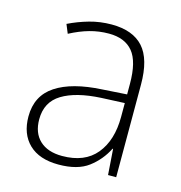

<svg xmlns="http://www.w3.org/2000/svg" viewBox="-87 -618 667 707"><g transform="rotate(15 246.5 -264.5)"><path d="M254 -539Q335 -539 375 -494.5Q415 -450 415 -353V0H384L377 -98H375Q352 -52 311 -21Q270 10 197 10Q124 10 84.5 -28Q45 -66 45 -133Q45 -212 106.5 -252.5Q168 -293 282 -299L375 -305V-345Q375 -430 344.5 -467Q314 -504 253 -504Q215 -504 179.5 -494Q144 -484 106 -464L92 -498Q129 -516 169.5 -527.5Q210 -539 254 -539ZM375 -272 286 -268Q191 -263 138.5 -231Q86 -199 86 -133Q86 -81 116.5 -52.5Q147 -24 202 -24Q288 -24 331.5 -77Q375 -130 375 -219Z"/></g></svg>

Font: Noto Sans Disp ExtLt
Style: Regular
Weight: 200
Designer: Monotype Design Team
Foundry: Monotype Imaging Inc.
Version: Version 2.000;GOOG;noto-source:20170915:90ef993387c0